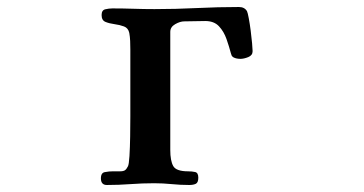

<svg xmlns="http://www.w3.org/2000/svg" viewBox="-20 -526 1040 548"><path d="M701 -380Q701 -368 688.5 -363Q676 -358 666 -358Q660 -358 653.5 -359.5Q647 -361 643 -365Q641 -367 640.5 -369.5Q640 -372 639 -374Q634 -393 626.5 -414.5Q619 -436 605 -451Q591 -466 566 -466Q551 -466 536 -465.5Q521 -465 506 -465Q494 -465 480 -457Q466 -449 466 -435V-98Q466 -67 474.5 -52Q483 -37 517 -37Q528 -37 537 -35Q546 -33 546 -19Q546 -5 539 -1.5Q532 2 520 2Q495 2 470 -0.5Q445 -3 420 -3Q386 -3 352.5 -0.5Q319 2 285 2Q268 2 268 -17Q268 -34 281 -35Q291 -37 301.5 -37Q312 -37 322 -37Q332 -37 336.5 -40Q341 -43 345 -51Q348 -56 349.5 -80.5Q351 -105 351.5 -136.5Q352 -168 352 -194Q352 -220 352 -229Q352 -268 352 -307Q352 -346 352 -385Q352 -397 351.5 -409Q351 -421 349 -432Q346 -446 334 -450.5Q322 -455 307 -457Q292 -459 281 -463.5Q270 -468 270 -483Q270 -497 280.5 -499.5Q291 -502 301 -502Q331 -502 361 -501Q391 -500 421 -500Q481 -500 541.5 -503Q602 -506 662 -506Q678 -506 685 -494Q687 -490 690 -474Q693 -458 695.5 -438.5Q698 -419 699.5 -402.5Q701 -386 701 -380Z"/></svg>

Font: Kaisei Tokumin
Style: Bold
Weight: 700
Designer: Font-Kai, 金井和夫
Foundry: KAZUO KANAI
Version: Version 5.003